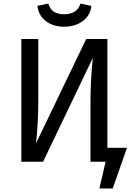

<svg xmlns="http://www.w3.org/2000/svg" viewBox="-20 -908 733 1078"><path d="M190 -875 251 -888Q261 -856 282.5 -842Q304 -828 340 -828Q376 -828 399 -842.5Q422 -857 432 -888L493 -875Q487 -821 444.5 -789.5Q402 -758 340 -758Q279 -758 237.5 -789.5Q196 -821 190 -875ZM693 -78 613 150H538L573 0H488V-336Q488 -453 501 -583L222 0H100V-689H195V-353Q195 -213 182 -103L464 -689H583V-78Z"/></svg>

Font: Fira GO
Style: Regular
Weight: 400
Designer: Carrois Corporate
Foundry: Carrois Corporate GbR
Version: Version 0.300